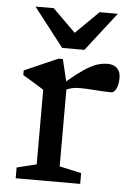

<svg xmlns="http://www.w3.org/2000/svg" viewBox="-52 -768 573 808"><g transform="rotate(5 234.0 -363.5)"><path d="M389.5 -513.5Q413.5 -513.5 428.5 -499.5Q443.5 -485.5 443.5 -459.5Q443.5 -429 434.5 -412.2Q425.5 -395.5 415 -395.5Q392 -395.5 369.2 -397Q346.5 -398.5 324.2 -400Q302 -401.5 280 -401.5Q268 -401.5 256.2 -399.8Q244.5 -398 232 -393.5Q219.5 -389 205 -380L189.5 -397.5Q231 -434 261 -457Q291 -480 313.5 -492.2Q336 -504.5 354 -509Q372 -513.5 389.5 -513.5ZM225 -409V-66L317.5 -45.5V0H45V-45.5L128 -66V-381Q121.5 -385.5 107.5 -394Q93.5 -402.5 75.5 -413.5Q57.5 -424.5 39 -435.5V-455L180.5 -517H199ZM252.5 -618H225.5L336 -727H413L286 -563.5H192L65 -727H142Z"/></g></svg>

Font: Newsreader 7pt
Style: Regular
Weight: 400
Designer: Hugues Gentile
Foundry: Production Type
Version: Version 1.003